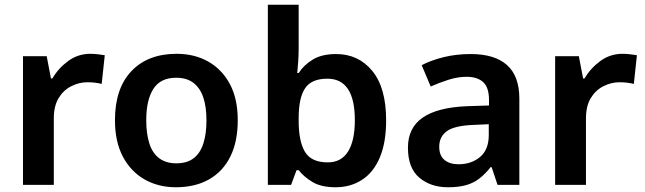

<svg xmlns="http://www.w3.org/2000/svg" viewBox="-20 -780 2720 810"><path d="M361 -553Q376 -553 393.5 -551Q411 -549 422 -547L409 -426Q397 -429 382 -431Q367 -433 348 -433Q314 -433 281 -416.5Q248 -400 227.5 -366.5Q207 -333 207 -280V0H77V-543H177L195 -449H201Q226 -492 267.5 -522.5Q309 -553 361 -553Z M983 -273Q983 -182 951.5 -119Q920 -56 861.5 -23Q803 10 722 10Q648 10 590 -23Q532 -56 498.5 -119Q465 -182 465 -273Q465 -407 534.5 -480Q604 -553 725 -553Q801 -553 859 -520Q917 -487 950 -425Q983 -363 983 -273ZM597 -273Q597 -216 610 -175Q623 -134 651.5 -112.5Q680 -91 724 -91Q769 -91 797 -112.5Q825 -134 838 -175Q851 -216 851 -272Q851 -330 837.5 -369.5Q824 -409 796 -430.5Q768 -452 723 -452Q657 -452 627 -405Q597 -358 597 -273Z M1240 -580Q1240 -548 1238 -519.5Q1236 -491 1234 -472H1240Q1262 -506 1300 -529Q1338 -552 1398 -552Q1492 -552 1550.5 -481Q1609 -410 1609 -272Q1609 -179 1582.5 -116Q1556 -53 1507.5 -21.5Q1459 10 1396 10Q1335 10 1298.5 -12Q1262 -34 1240 -62H1231L1208 0H1110V-760H1240ZM1361 -448Q1294 -448 1267 -407.5Q1240 -367 1240 -282V-269Q1240 -184 1266.5 -139.5Q1293 -95 1363 -95Q1420 -95 1448.5 -141Q1477 -187 1477 -273Q1477 -448 1361 -448Z M1966 -552Q2067 -552 2119 -505.5Q2171 -459 2171 -364V0H2079L2054 -75H2050Q2027 -46 2002.5 -27Q1978 -8 1946.5 1Q1915 10 1870 10Q1797 10 1749 -30.5Q1701 -71 1701 -157Q1701 -241 1763.5 -284Q1826 -327 1951 -332L2043 -335V-357Q2043 -412 2018 -434Q1993 -456 1949 -456Q1911 -456 1872 -443.5Q1833 -431 1797 -415L1759 -505Q1799 -526 1852 -539Q1905 -552 1966 -552ZM1977 -253Q1897 -250 1865 -226.5Q1833 -203 1833 -161Q1833 -123 1855.5 -105Q1878 -87 1914 -87Q1969 -87 2005.5 -118Q2042 -149 2042 -210V-256Z M2606 -553Q2621 -553 2638.5 -551Q2656 -549 2667 -547L2654 -426Q2642 -429 2627 -431Q2612 -433 2593 -433Q2559 -433 2526 -416.5Q2493 -400 2472.5 -366.5Q2452 -333 2452 -280V0H2322V-543H2422L2440 -449H2446Q2471 -492 2512.5 -522.5Q2554 -553 2606 -553Z"/></svg>

Font: Noto Sans Syriac Eastern SemiBold
Style: Regular
Weight: 600
Designer: Patrick Giasson and the Monotype Design Team
Foundry: Monotype Imaging Inc.
Version: Version 3.001